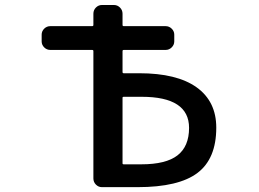

<svg xmlns="http://www.w3.org/2000/svg" viewBox="-20 -774 1040 772"><path d="M472.7 -484.4Q472.7 -479.5 477.5 -479.5H540Q691.4 -479.5 770.5 -422.9Q849.6 -366.2 849.6 -260.7Q849.6 -135.7 773.9 -78.6Q698.2 -21.5 533.2 -21.5H389.6Q376 -21.5 365.7 -31.7Q355.5 -42 355.5 -56.6V-568.4Q355.5 -573.2 350.6 -573.2H182.6Q168 -573.2 157.7 -583.5Q147.5 -593.8 147.5 -607.4V-634.8Q147.5 -648.4 157.7 -658.7Q168 -668.9 182.6 -668.9H350.6Q355.5 -668.9 355.5 -673.8V-718.8Q355.5 -733.4 365.7 -743.7Q376 -753.9 389.6 -753.9H438.5Q452.1 -753.9 462.4 -743.7Q472.7 -733.4 472.7 -718.8V-673.8Q472.7 -668.9 477.5 -668.9H645.5Q660.2 -668.9 670.4 -658.7Q680.7 -648.4 680.7 -634.8V-607.4Q680.7 -593.8 670.4 -583.5Q660.2 -573.2 645.5 -573.2H477.5Q472.7 -573.2 472.7 -568.4ZM472.7 -117.2Q472.7 -113.3 477.5 -113.3H547.9Q647.5 -113.3 693.8 -149.4Q740.2 -185.5 740.2 -259.8Q740.2 -384.8 549.8 -384.8H477.5Q472.7 -384.8 472.7 -380.9Z"/></svg>

Font: Gen Jyuu Gothic L Monospace Medium
Style: Regular
Weight: 500
Designer: [Source Han Sans]
Ryoko NISHIZUKA  (kana & ideographs); Paul D. Hunt (Latin, Greek & Cyrillic); Wenlong ZHANG  (bopomofo
Version: Version 1.002.20150607